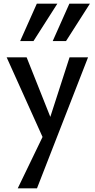

<svg xmlns="http://www.w3.org/2000/svg" viewBox="-20 -729 512 1038"><path d="M226 47 16 -419H124L266 -62ZM356 -419H456L180 289H76L231 -32ZM89 -507 179 -709H290L161 -507ZM265 -507 355 -709H466L337 -507Z"/></svg>

Font: Ysabeau SemiBold
Style: Regular
Weight: 600
Designer: Christian Thalmann (Catharsis Fonts)
Version: Version 2.000;gftools[0.9.27.dev2+g8671c4b]